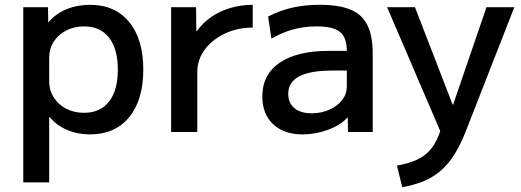

<svg xmlns="http://www.w3.org/2000/svg" viewBox="-20 -550 2172 800"><path d="M355 -530Q459 -530 518 -458.5Q577 -387 577 -260Q577 -133 518 -61.5Q459 10 355 10Q303 10 259 -9Q215 -28 187 -62H185V210H77V-520H180L181 -458H183Q212 -493 257 -511.5Q302 -530 355 -530ZM330 -440Q289 -440 256 -423Q223 -406 204 -376.5Q185 -347 185 -309V-211Q185 -174 204 -144Q223 -114 256 -97Q289 -80 330 -80Q398 -80 434.5 -127Q471 -174 471 -260Q471 -346 434.5 -393Q398 -440 330 -440Z M693 0V-520H797L798 -420H800Q825 -455 860.5 -479.5Q896 -504 940.5 -517Q985 -530 1033 -530V-435Q969 -435 916.5 -410Q864 -385 833 -343Q802 -301 802 -250V0Z M1241 10Q1163 10 1118 -32.5Q1073 -75 1073 -148Q1073 -239 1145 -288.5Q1217 -338 1350 -338H1425Q1425 -394 1396.5 -417Q1368 -440 1299 -440Q1249 -440 1203.5 -428Q1158 -416 1111 -389L1097 -481Q1145 -506 1197.5 -518Q1250 -530 1312 -530Q1392 -530 1440.5 -510Q1489 -490 1511 -445Q1533 -400 1533 -327V0H1430L1429 -60H1427Q1400 -29 1347.5 -9.5Q1295 10 1241 10ZM1279 -78Q1319 -78 1352.5 -93Q1386 -108 1405.5 -133Q1425 -158 1425 -189V-256H1365Q1273 -256 1227 -232Q1181 -208 1181 -159Q1181 -121 1206.5 -99.5Q1232 -78 1279 -78Z M1634 140Q1692 130 1729 109.5Q1766 89 1789 52Q1812 15 1826 -43L1831 35L1593 -520H1709L1866 -114H1868L2007 -520H2123L1920 -1Q1892 71 1856.5 118Q1821 165 1773 191.5Q1725 218 1656 230Z"/></svg>

Font: M PLUS 2 Medium
Style: Regular
Weight: 500
Designer: Coji Morishita
Foundry: UNDERFOREST DESIGN
Version: Version 1.001